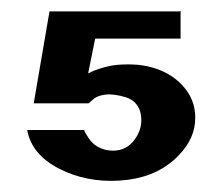

<svg xmlns="http://www.w3.org/2000/svg" viewBox="-20 -331 409 353"><path d="M263 -206Q299 -195 320.5 -168Q342 -141 338.5 -105Q335 -69 301 -38Q262 -3 200.5 1Q139 5 88.5 -21Q38 -47 30 -92H135Q135 -90 136.5 -87.5Q138 -85 142 -78.5Q146 -72 151.5 -67Q157 -62 166.5 -58Q176 -54 188 -54Q213 -54 228 -75Q243 -96 239 -120Q235 -144 212 -152Q189 -159 173.5 -157Q158 -155 151 -148L143 -141H42L71 -310H310L312 -311V-260H155L142 -196Q144 -197 148 -199Q152 -201 164 -205Q176 -209 189.5 -211Q203 -213 223 -212.5Q243 -212 263 -206Z"/></svg>

Font: RIT Keram
Style: Bold
Weight: 700
Designer: Sanesh MV
Version: Version 1.0